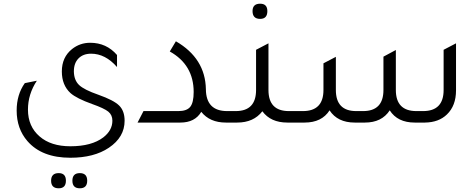

<svg xmlns="http://www.w3.org/2000/svg" viewBox="-20 -662 2573 1037"><path d="M612 -300Q549 -372 472 -372Q429 -372 404 -346.5Q379 -321 379 -277V-275Q380 -229 407 -203Q434 -177 512 -150Q594 -121 623.5 -92Q653 -63 653 -10Q653 79 568 136Q488 190 360 190Q206 190 128 100Q70 33 70 -65Q70 -151 114 -213L179 -226Q131 -153 131 -70Q131 21 194 75Q255 128 360 128Q475 128 538 80Q587 42 587 -10Q587 -41 565 -59Q543 -77 478 -100Q394 -130 361 -159Q314 -202 314 -276Q314 -353 369 -397Q412 -431 467 -431Q555 -431 612 -365ZM297 355Q256 355 256 314Q256 273 297 273Q336 273 336 314Q336 355 297 355ZM411 355Q371 355 371 314Q371 273 411 273Q451 273 451 314Q451 355 411 355Z M723 0 755 -62H943Q989 -62 1007.5 -85Q1026 -108 1026 -165Q1026 -312 897 -384L930 -439Q1089 -347 1092 -180Q1093 -62 1207 -62H1238V0H1200Q1113 0 1067 -58Q1033 0 954 0Z M1385 -560Q1344 -560 1344 -602Q1344 -642 1385 -642Q1424 -642 1424 -602Q1424 -560 1385 -560ZM1540 -62H1575V0H1532Q1442 0 1397 -61Q1350 0 1261 0H1218V-62H1253Q1363 -62 1363 -176V-393L1430 -428V-176Q1430 -62 1540 -62Z M1555 0V-62H1616Q1727 -62 1727 -176V-320L1794 -355V-176Q1794 -62 1904 -62H1941Q2051 -62 2051 -176V-356L2118 -392V-176Q2118 -62 2229 -62H2265Q2376 -62 2376 -176V-393L2443 -428V-174Q2443 -91 2394 -44Q2350 -1 2275 0H2220Q2127 0 2085 -66Q2042 0 1951 0H1896Q1803 0 1760 -66Q1718 0 1625 0Z"/></svg>

Font: Space Grotesk
Style: Regular
Weight: 400
Designer: Florian Karsten
Foundry: Florian Karsten
Version: Version 2.000